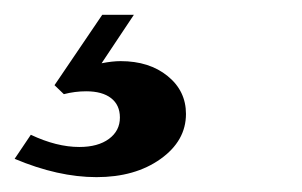

<svg xmlns="http://www.w3.org/2000/svg" viewBox="-57 -25 410 261"><path d="M17.1 90.8 82 -4.9H125L81.1 61Q95.7 58.1 106.9 58.1Q146 58.1 170.9 78.4Q195.8 98.6 195.8 129.9Q195.8 166.5 161.1 191.2Q126.5 215.8 74.2 215.8Q22 215.8 -37.1 190.9L-15.1 158.2Q20 174.8 50.8 174.8Q76.2 174.8 91.1 163.8Q106 152.8 106 134.8Q106 117.7 94 108.4Q82 99.1 60.1 99.1Q44.9 99.1 29.8 103Z"/></svg>

Font: Accordance
Style: Bold-Italic
Weight: 700
Italic angle: -11°
Version: Version 1.2 (build January 31, 2020) Miklal Software Solutio